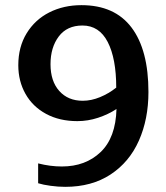

<svg xmlns="http://www.w3.org/2000/svg" viewBox="-20 -715 646 745"><path d="M128 -4V-81Q175 -69 220 -69Q312 -69 370.5 -125Q429 -181 432 -292Q400 -271 360.5 -258Q321 -245 280 -245Q211 -245 159 -273Q107 -301 79 -350.5Q51 -400 51 -462Q51 -533 83.5 -586Q116 -639 171.5 -667Q227 -695 296 -695Q425 -695 490.5 -608Q556 -521 556 -358Q556 -253 519 -169.5Q482 -86 409 -38Q336 10 233 10Q206 10 176.5 6Q147 2 128 -4ZM431 -375Q431 -488 398 -552Q365 -616 300 -616Q240 -616 208 -573.5Q176 -531 176 -466Q176 -400 210 -362Q244 -324 301 -324Q334 -324 368 -338Q402 -352 431 -375Z"/></svg>

Font: Maitree SemiBold
Style: Regular
Weight: 600
Designer: CadsonDemak Team
Foundry: CadsonDemak
Version: Version 1.001